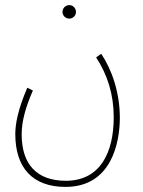

<svg xmlns="http://www.w3.org/2000/svg" viewBox="-20 -503 560 753"><path d="M252 -430C266 -430 278 -442 278 -456C278 -471 266 -483 252 -483C237 -483 225 -471 225 -456C225 -442 237 -430 252 -430ZM40 23C40 155 108 230 237 230C418 230 450 55 450 -41C450 -141 418 -231 377 -292L357 -278C402 -209 426 -132 426 -43C426 94 374 206 238 206C125 206 65 142 65 24C65 -29 81 -84 109 -148L87 -159C49 -70 40 -15 40 23Z"/></svg>

Font: Noto Sans Arabic UI XCn Th
Style: Regular
Weight: 100
Width: 2
Designer: Monotype Design Team, Nadine Chahine and Nizar Qandah
Foundry: Monotype Imaging Inc.
Version: Version 2.010